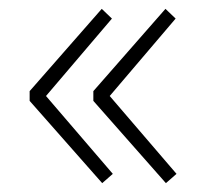

<svg xmlns="http://www.w3.org/2000/svg" viewBox="-20 -495 469 434"><path d="M47 -289V-267L211 -81L235 -102L84 -278L233 -453L210 -475ZM191 -289V-267L355 -81L379 -102L228 -278L377 -453L354 -475Z"/></svg>

Font: Spoqa Han Sans Neo Thin
Style: Regular
Weight: 100
Designer: [Spoqa Han Sans Neo] Dong-huui Kim  Younghwa Kang  Yujin Lee  [Noto Sans] Ryoko NISHIZUKA  (kana & ideographs); Paul D. 
Foundry: Spoqa (http://www.spoqa-han-sans.com)
Version: Version 1.100;hotconv 1.0.109;makeotfexe 2.5.65596